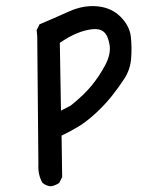

<svg xmlns="http://www.w3.org/2000/svg" viewBox="-20 -495 540 647"><path d="M150.4 132.8Q134.8 130.9 123 121.1Q107.4 93.8 109.4 58.6L105.5 -372.1L103.5 -393.6L113.3 -413.1Q162.1 -433.6 211.9 -456.1Q261.7 -478.5 309.1 -473.6Q356.4 -468.8 386.7 -438Q417 -407.2 420.9 -371.1Q424.8 -335 421.9 -297.9Q418.9 -260.7 399.4 -230.5Q379.9 -200.2 356 -170.4Q332 -140.6 301.8 -112.8Q271.5 -85 244.1 -68.4Q216.8 -51.8 187.5 -38.1L189.5 101.6L179.7 121.1Q166 130.9 150.4 132.8ZM218.8 -139.6Q262.7 -174.8 289.1 -207Q315.4 -239.3 335 -276.4Q354.5 -313.5 349.1 -344.7Q343.8 -376 329.6 -387.7Q315.4 -399.4 290.5 -396.5Q265.6 -393.6 239.3 -382.8Q212.9 -372.1 181.6 -350.6L185.5 -122.1Z"/></svg>

Font: JasonHandwriting2
Style: Regular
Weight: 400
Version: Version 1.05.10